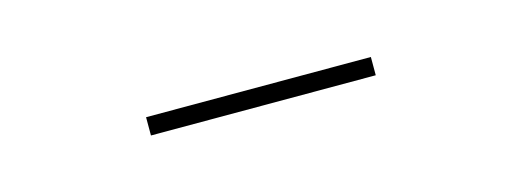

<svg xmlns="http://www.w3.org/2000/svg" viewBox="-19 -959 537 198"><g transform="rotate(-15 250.0 -860.0)"><path d="M130 -850V-869.5H370V-850Z"/></g></svg>

Font: Bodoni Moda SC 11pt
Style: Bold
Weight: 700
Version: Version 2.005